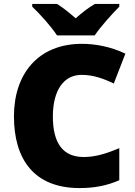

<svg xmlns="http://www.w3.org/2000/svg" viewBox="-20 -947 689 977"><path d="M270 -767H462C493 -813 553 -879 587 -913V-927H463C428 -907 400 -884 365 -854C330 -884 305 -905 270 -927H144V-913C182 -877 240 -813 270 -767ZM395 -566C455 -566 507 -547 559 -522L618 -674C545 -709 466 -724 397 -724C174 -724 51 -571 51 -355C51 -138 152 10 385 10C459 10 524 -2 587 -30V-193C527 -168 469 -148 406 -148C300 -148 249 -219 249 -354C249 -487 304 -566 395 -566Z"/></svg>

Font: Noto Sans Lao UI Blk
Style: Regular
Weight: 900
Designer: Monotype Design Team
Foundry: Monotype Imaging Inc.
Version: Version 2.000